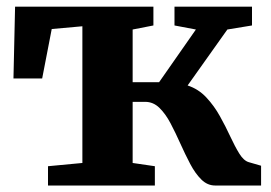

<svg xmlns="http://www.w3.org/2000/svg" viewBox="-20 -572 835 592"><path d="M128 0V-59.5L234 -69.5V-491L139.5 -482.5L110 -330H21.5L26.5 -551.5H453V-493.5L389 -481V-318.5H470.5L584 -481L518 -493.5V-551.5H757V-493.5L681 -481L558.5 -308.5Q592 -297.5 616.2 -271.5Q640.5 -245.5 658.2 -213.5Q676 -181.5 690.2 -150.8Q704.5 -120 718 -98.2Q731.5 -76.5 747 -72L785 -61V0H643.5Q619.5 0 600.8 -18.5Q582 -37 566.5 -66.5Q551 -96 536.2 -129Q521.5 -162 506 -191.5Q490.5 -221 471.5 -239.5Q452.5 -258 427.5 -258H389V-69.5L457.5 -59.5V0Z"/></svg>

Font: Merriweather 28pt ExtraBold
Style: Regular
Weight: 800
Version: Version 2.100